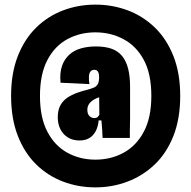

<svg xmlns="http://www.w3.org/2000/svg" viewBox="-20 -691 828 831"><path d="M393 120Q319 120 253 95Q187 70 136.5 20.5Q86 -29 57 -103.5Q28 -178 28 -276Q28 -374 57 -448Q86 -522 136.5 -571.5Q187 -621 253 -646Q319 -671 393 -671Q466 -671 532 -646.5Q598 -622 649.5 -572.5Q701 -523 730.5 -448.5Q760 -374 760 -276Q760 -177 730.5 -102.5Q701 -28 649.5 21Q598 70 532 95Q466 120 393 120ZM393 0Q460 0 515 -30Q570 -60 602.5 -121Q635 -182 635 -276Q635 -371 602.5 -431.5Q570 -492 514.5 -521.5Q459 -551 393 -551Q326 -551 271.5 -521.5Q217 -492 185 -431Q153 -370 153 -276Q153 -182 185 -121Q217 -60 271.5 -30Q326 0 393 0ZM388 -180Q392 -180 396 -181Q400 -182 402.5 -184.5Q405 -187 407 -189.5Q409 -192 410 -195L409 -291L429 -277Q417 -273 406 -269Q395 -265 386.5 -260Q378 -255 371.5 -248.5Q365 -242 361.5 -234Q358 -226 358 -216Q358 -198 367 -189Q376 -180 388 -180ZM324 -83Q295 -83 274 -96Q253 -109 241.5 -131.5Q230 -154 230 -183Q230 -215 241.5 -235.5Q253 -256 272 -268.5Q291 -281 313 -289Q335 -297 356 -302Q375 -307 386.5 -312Q398 -317 403.5 -327.5Q409 -338 409 -356Q409 -367 407 -374Q405 -381 400.5 -385Q396 -389 388 -389Q378 -389 372 -382Q366 -375 365 -361Q364 -347 367 -327L242 -333Q238 -375 248 -404.5Q258 -434 279 -453.5Q300 -473 330 -481.5Q360 -490 395 -490Q435 -490 463 -480Q491 -470 508.5 -448.5Q526 -427 534.5 -394Q543 -361 543 -315V-210Q543 -194 543 -179.5Q543 -165 542.5 -150.5Q542 -136 542 -122Q542 -108 542 -94H424Q423 -115 422 -133.5Q421 -152 419 -170H407Q404 -140 393 -121Q382 -102 365 -92.5Q348 -83 324 -83Z"/></svg>

Font: Bricolage Grotesque 48pt Condensed ExtraBold
Style: Regular
Weight: 800
Width: 3
Designer: Mathieu Triay
Foundry: Atelier Triay
Version: Version 1.001;gftools[0.9.33.dev8+g029e19f]